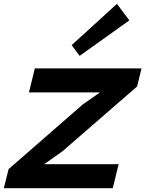

<svg xmlns="http://www.w3.org/2000/svg" viewBox="-30 -988 763 1008"><path d="M592.8 -126 562 0H-9.8L15.1 -100.1L404.8 -439.9L495.1 -502.9H122.1L152.8 -628.9H712.9L689.9 -534.2L297.9 -193.8L202.1 -126ZM584 -967.8 648.9 -880.9 388.2 -694.8 346.2 -751Z"/></svg>

Font: Sinkin Sans 600 SemiBold Italic
Style: Regular
Weight: 600
Italic angle: -112°
Designer: Keith Bates
Foundry: K-Type
Version: Sinkin Sans (version 1.0)  by Keith Bates   •   © 2014   www